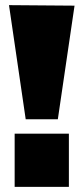

<svg xmlns="http://www.w3.org/2000/svg" viewBox="-20 -727 325 747"><path d="M15 -707 270 -705 205 -263H80ZM248 -207V0H37V-207Z"/></svg>

Font: Nunito Sans Heavy
Style: Regular
Weight: 400
Designer: Vernon Adams
Foundry: Vernon Adams
Version: Version 2.500